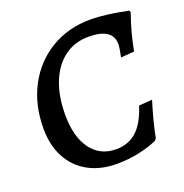

<svg xmlns="http://www.w3.org/2000/svg" viewBox="-121 -758 840 878"><g transform="rotate(-20 299.0 -319.0)"><path d="M40 -254Q40 -369 87.5 -459Q135 -549 219.5 -599.5Q304 -650 411 -650Q487 -650 594 -627L597 -618Q567 -535 550 -444L485 -439Q494 -482 494 -501Q494 -579 376 -579Q310 -579 260 -542.5Q210 -506 182.5 -438.5Q155 -371 155 -279Q155 -173 199 -112.5Q243 -52 321 -52Q381 -52 421.5 -88.5Q462 -125 487 -204L552 -209Q521 -109 508 -38L500 -28Q464 -11 411.5 0.5Q359 12 301 12Q222 12 163 -20.5Q104 -53 72 -113Q40 -173 40 -254Z"/></g></svg>

Font: Alegreya Medium
Style: Italic
Weight: 500
Italic angle: -7°
Designer: Juan Pablo del Peral
Foundry: Huerta Tipografica
Version: Version 2.008; ttfautohint (v1.8)